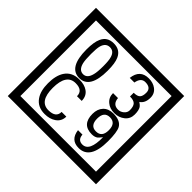

<svg xmlns="http://www.w3.org/2000/svg" viewBox="-230 -1243 1616 1616"><g transform="rotate(45 577.5 -435.0)"><path d="M1103 90H53V-960H1103ZM1028 15V-885H128V15ZM497 -656Q497 -442 371 -442Q244 -442 244 -656Q244 -744 265 -789Q294 -855 371 -855Q448 -855 477 -789Q497 -745 497 -656ZM444 -656Q444 -723 435 -752Q420 -809 371 -809Q322 -809 306 -752Q298 -723 298 -656Q298 -587 306 -553Q322 -488 371 -488Q419 -488 435 -554Q444 -587 444 -656ZM919 -556Q919 -504 880.5 -473Q842 -442 789 -442Q734 -442 700 -471Q662 -502 662 -554H721Q727 -485 790 -485Q818 -485 841 -504.5Q864 -524 864 -552Q864 -597 846 -616Q828 -635 783 -635V-679Q825 -679 841.5 -696Q858 -713 858 -754Q858 -812 789 -812Q738 -812 726 -744H671Q684 -855 788 -855Q839 -855 874 -829Q913 -800 913 -750Q913 -685 871 -658Q895 -642 903 -630Q919 -605 919 -556ZM524 -136Q524 -80 478 -49Q438 -22 379 -22Q294 -22 252 -84Q216 -136 216 -226Q216 -317 251 -371Q293 -435 380 -435Q442 -435 479 -409Q522 -379 522 -321H466Q466 -391 381 -391Q272 -391 272 -226Q272 -67 379 -67Q468 -67 468 -136ZM919 -238Q919 -22 784 -22Q687 -22 674 -125H727Q731 -65 785 -65Q868 -65 865 -232Q844 -205 834 -197Q814 -182 780 -182Q663 -182 663 -308Q663 -366 695.5 -400.5Q728 -435 786 -435Q870 -435 898 -385Q919 -346 919 -238ZM858 -308Q858 -392 788 -392Q719 -392 719 -308Q719 -224 788 -224Q858 -224 858 -308Z"/></g></svg>

Font: Unicode BMP Fallback SIL
Style: Regular
Weight: 400
Foundry: NRSI, SIL International
Version: Version 5.1 Based on Unicode 5.1